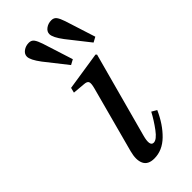

<svg xmlns="http://www.w3.org/2000/svg" viewBox="-244 -798 857 857"><g transform="rotate(-45 185.0 -369.0)"><path d="M233 -712Q233 -728 248 -739Q263 -750 283 -750Q299 -750 307.5 -738.5Q316 -727 324 -703L370 -559L346 -546L264 -650Q233 -691 233 -712ZM91 -712Q91 -728 106 -739Q121 -750 141 -750Q157 -750 165.5 -738.5Q174 -727 182 -703L228 -559L204 -546L122 -650Q91 -691 91 -712ZM120 -86 204 -399Q211 -425 207 -434.5Q203 -444 183 -445L126 -450L132 -474L314 -502L319 -497L210 -95Q195 -40 220 -40Q239 -40 265 -75Q291 -110 310 -146L334 -132Q306 -69 264.5 -28.5Q223 12 172 12Q133 12 120.5 -14.5Q108 -41 120 -86Z"/></g></svg>

Font: Lingua Franca
Style: Italic
Weight: 400
Italic angle: -13°
Version: Version 1.19